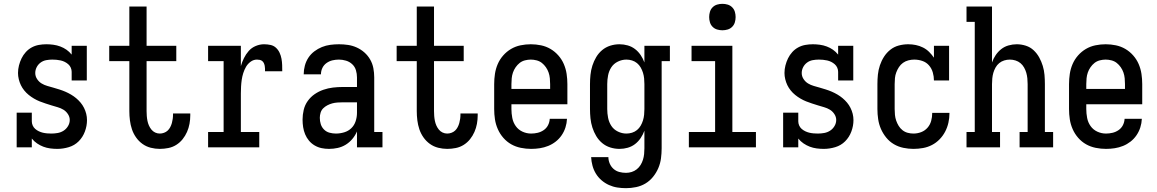

<svg xmlns="http://www.w3.org/2000/svg" viewBox="-20 -769 6040 1002"><path d="M279 8Q260 8 241.5 5.5Q223 3 206 -3.5Q189 -10 173.5 -20.5Q158 -31 146 -46V0H67V-181H146V-136Q146 -125 150.5 -114.5Q155 -104 163.5 -96.5Q172 -89 182.5 -84Q193 -79 203.5 -76.5Q214 -74 225.5 -73Q237 -72 248 -72Q265 -72 281.5 -75Q298 -78 312 -87Q326 -96 335 -111Q344 -126 344 -143Q344 -159 334.5 -173.5Q325 -188 311 -196.5Q297 -205 281 -209.5Q265 -214 249 -219Q233 -224 217.5 -229Q202 -234 187 -240Q172 -246 157.5 -254.5Q143 -263 130 -273.5Q117 -284 106.5 -297Q96 -310 89 -324.5Q82 -339 78 -355.5Q74 -372 74 -388Q74 -408 79 -427.5Q84 -447 92.5 -464.5Q101 -482 114.5 -497Q128 -512 145.5 -521.5Q163 -531 182.5 -534.5Q202 -538 222 -538Q240 -538 258.5 -535.5Q277 -533 294.5 -526.5Q312 -520 327 -509.5Q342 -499 354 -484V-530H433V-349H354V-394Q354 -405 349.5 -415.5Q345 -426 336.5 -433.5Q328 -441 318 -446Q308 -451 297 -453.5Q286 -456 275 -457Q264 -458 253 -458Q237 -458 221 -455Q205 -452 192 -442.5Q179 -433 171.5 -418.5Q164 -404 164 -388Q164 -371 173.5 -356.5Q183 -342 197 -333.5Q211 -325 227 -320.5Q243 -316 258.5 -311.5Q274 -307 290 -302Q306 -297 321 -290.5Q336 -284 350.5 -275.5Q365 -267 377.5 -256.5Q390 -246 400.5 -233.5Q411 -221 418.5 -206Q426 -191 430 -175Q434 -159 434 -142Q434 -112 423 -82.5Q412 -53 390.5 -31.5Q369 -10 339 -1Q309 8 279 8Z M814 8Q790 8 766.5 2Q743 -4 723.5 -18Q704 -32 690 -52Q676 -72 668.5 -94.5Q661 -117 658 -141Q655 -165 655 -189V-450H550V-530H655V-735H745V-530H900V-450H745V-189Q745 -177 746 -164Q747 -151 749.5 -138.5Q752 -126 757 -114.5Q762 -103 770 -93Q778 -83 789.5 -77.5Q801 -72 814 -72Q825 -72 836 -76Q847 -80 855 -87.5Q863 -95 868.5 -105.5Q874 -116 877 -127Q880 -138 881.5 -149Q883 -160 883 -172Q883 -173 883 -174.5Q883 -176 883 -177H973Q973 -175 973 -172.5Q973 -170 973 -167Q973 -145 969 -123Q965 -101 956 -80.5Q947 -60 933 -42.5Q919 -25 900 -13Q881 -1 858.5 3.5Q836 8 814 8Z M1066 0V-80H1147V-450H1066V-530H1237V-424Q1243 -445 1253 -465.5Q1263 -486 1278 -503Q1293 -520 1314.5 -529Q1336 -538 1358 -538Q1375 -538 1391.5 -534.5Q1408 -531 1420 -520Q1432 -509 1439 -494Q1446 -479 1449 -462.5Q1452 -446 1452.5 -429.5Q1453 -413 1453 -397H1363Q1363 -404 1363 -411Q1363 -418 1361.5 -425.5Q1360 -433 1357 -439.5Q1354 -446 1348.5 -450.5Q1343 -455 1335.5 -456.5Q1328 -458 1321 -458Q1303 -458 1288 -447Q1273 -436 1264 -420.5Q1255 -405 1249.5 -387.5Q1244 -370 1241.5 -352.5Q1239 -335 1238 -317Q1237 -299 1237 -281V-80H1333V0Z M1697 8Q1677 8 1658 4Q1639 0 1622 -10Q1605 -20 1592.5 -35Q1580 -50 1572.5 -68Q1565 -86 1562 -105.5Q1559 -125 1559 -145Q1559 -170 1565 -195.5Q1571 -221 1586 -242Q1601 -263 1622 -277.5Q1643 -292 1667.5 -300.5Q1692 -309 1717.5 -312Q1743 -315 1768 -315H1843V-365Q1843 -384 1837.5 -402.5Q1832 -421 1818 -434Q1804 -447 1785.5 -452.5Q1767 -458 1749 -458Q1731 -458 1714.5 -454Q1698 -450 1684 -440Q1670 -430 1662.5 -414.5Q1655 -399 1655 -381Q1655 -381 1655 -381Q1655 -381 1655 -381H1565Q1565 -381 1565 -381.5Q1565 -382 1565 -382Q1565 -404 1571 -426.5Q1577 -449 1589.5 -468Q1602 -487 1620.5 -501Q1639 -515 1660 -523.5Q1681 -532 1703.5 -535Q1726 -538 1749 -538Q1773 -538 1796.5 -534.5Q1820 -531 1842 -521Q1864 -511 1882 -495Q1900 -479 1912 -458Q1924 -437 1928.5 -413Q1933 -389 1933 -365V-80H1976V0H1843V-83Q1834 -62 1819 -44Q1804 -26 1784.5 -14Q1765 -2 1742.5 3Q1720 8 1697 8ZM1733 -72Q1755 -72 1776.5 -78.5Q1798 -85 1813.5 -100Q1829 -115 1836 -136.5Q1843 -158 1843 -180V-235H1768Q1755 -235 1741 -234Q1727 -233 1714 -229.5Q1701 -226 1688.5 -219.5Q1676 -213 1666.5 -203.5Q1657 -194 1653 -180.5Q1649 -167 1649 -154Q1649 -137 1654 -121Q1659 -105 1671 -93Q1683 -81 1699.5 -76.5Q1716 -72 1733 -72Z M2314 8Q2290 8 2266.5 2Q2243 -4 2223.5 -18Q2204 -32 2190 -52Q2176 -72 2168.5 -94.5Q2161 -117 2158 -141Q2155 -165 2155 -189V-450H2050V-530H2155V-735H2245V-530H2400V-450H2245V-189Q2245 -177 2246 -164Q2247 -151 2249.5 -138.5Q2252 -126 2257 -114.5Q2262 -103 2270 -93Q2278 -83 2289.5 -77.5Q2301 -72 2314 -72Q2325 -72 2336 -76Q2347 -80 2355 -87.5Q2363 -95 2368.5 -105.5Q2374 -116 2377 -127Q2380 -138 2381.5 -149Q2383 -160 2383 -172Q2383 -173 2383 -174.5Q2383 -176 2383 -177H2473Q2473 -175 2473 -172.5Q2473 -170 2473 -167Q2473 -145 2469 -123Q2465 -101 2456 -80.5Q2447 -60 2433 -42.5Q2419 -25 2400 -13Q2381 -1 2358.5 3.5Q2336 8 2314 8Z M2752 8Q2725 8 2698 2.5Q2671 -3 2648 -16Q2625 -29 2607 -49.5Q2589 -70 2578 -95Q2567 -120 2563 -146.5Q2559 -173 2559 -200V-330Q2559 -357 2563 -383.5Q2567 -410 2577.5 -434.5Q2588 -459 2606 -479.5Q2624 -500 2647 -513.5Q2670 -527 2696.5 -532.5Q2723 -538 2750 -538Q2777 -538 2803.5 -532.5Q2830 -527 2853 -513.5Q2876 -500 2894 -479.5Q2912 -459 2922.5 -434.5Q2933 -410 2937 -383.5Q2941 -357 2941 -330V-225H2649V-200Q2649 -177 2653.5 -153.5Q2658 -130 2671.5 -111Q2685 -92 2706.5 -82Q2728 -72 2752 -72Q2769 -72 2786 -76Q2803 -80 2817.5 -90Q2832 -100 2840 -115.5Q2848 -131 2849 -149H2939Q2938 -126 2931 -104Q2924 -82 2911 -63Q2898 -44 2880 -30Q2862 -16 2841 -7.5Q2820 1 2797.5 4.5Q2775 8 2752 8ZM2649 -305H2851V-330Q2851 -345 2849.5 -360.5Q2848 -376 2843 -390.5Q2838 -405 2829 -418Q2820 -431 2808 -440.5Q2796 -450 2780.5 -454Q2765 -458 2750 -458Q2735 -458 2719.5 -454Q2704 -450 2692 -440.5Q2680 -431 2671 -418Q2662 -405 2657 -390.5Q2652 -376 2650.5 -360.5Q2649 -345 2649 -330Z M3247 213Q3224 213 3201.5 209.5Q3179 206 3158 196.5Q3137 187 3119.5 172Q3102 157 3090 137.5Q3078 118 3072 95.5Q3066 73 3065 51H3155Q3155 68 3162 84.5Q3169 101 3182 112.5Q3195 124 3212 128.5Q3229 133 3247 133Q3262 133 3276.5 128.5Q3291 124 3303 114.5Q3315 105 3323 92Q3331 79 3335.5 64.5Q3340 50 3341.5 35Q3343 20 3343 5V-87Q3336 -67 3323.5 -48.5Q3311 -30 3294 -17Q3277 -4 3256 2Q3235 8 3213 8Q3188 8 3164.5 0.5Q3141 -7 3122.5 -22.5Q3104 -38 3091.5 -59Q3079 -80 3071.5 -103.5Q3064 -127 3061.5 -151.5Q3059 -176 3059 -200V-330Q3059 -354 3061.5 -378.5Q3064 -403 3071.5 -426.5Q3079 -450 3091.5 -471Q3104 -492 3122.5 -507.5Q3141 -523 3164.5 -530.5Q3188 -538 3213 -538Q3235 -538 3256 -532Q3277 -526 3294 -513Q3311 -500 3323.5 -481.5Q3336 -463 3343 -443V-530H3476V-450H3433V5Q3433 31 3429.5 57.5Q3426 84 3415.5 108.5Q3405 133 3388 154Q3371 175 3348.5 188.5Q3326 202 3299.5 207.5Q3273 213 3247 213ZM3249 -72Q3264 -72 3278.5 -76.5Q3293 -81 3304.5 -90.5Q3316 -100 3323.5 -113Q3331 -126 3335.5 -140.5Q3340 -155 3341.5 -170Q3343 -185 3343 -200V-330Q3343 -345 3341.5 -360Q3340 -375 3335.5 -389.5Q3331 -404 3323.5 -417Q3316 -430 3304.5 -439.5Q3293 -449 3278.5 -453.5Q3264 -458 3249 -458Q3226 -458 3204.5 -447.5Q3183 -437 3170.5 -418Q3158 -399 3153.5 -376Q3149 -353 3149 -330V-200Q3149 -177 3153.5 -154Q3158 -131 3170.5 -112Q3183 -93 3204.5 -82.5Q3226 -72 3249 -72Z M3575 0V-80H3712V-450H3589V-530H3802V-80H3925V0ZM3750 -611Q3736 -611 3722.5 -615Q3709 -619 3699 -629Q3689 -639 3685 -652.5Q3681 -666 3681 -680Q3681 -694 3685 -707.5Q3689 -721 3699 -731Q3709 -741 3722.5 -745Q3736 -749 3750 -749Q3764 -749 3777.5 -745Q3791 -741 3801 -731Q3811 -721 3815 -707.5Q3819 -694 3819 -680Q3819 -666 3815 -652.5Q3811 -639 3801 -629Q3791 -619 3777.5 -615Q3764 -611 3750 -611Z M4279 8Q4260 8 4241.5 5.5Q4223 3 4206 -3.5Q4189 -10 4173.5 -20.5Q4158 -31 4146 -46V0H4067V-181H4146V-136Q4146 -125 4150.5 -114.5Q4155 -104 4163.5 -96.5Q4172 -89 4182.5 -84Q4193 -79 4203.5 -76.5Q4214 -74 4225.5 -73Q4237 -72 4248 -72Q4265 -72 4281.5 -75Q4298 -78 4312 -87Q4326 -96 4335 -111Q4344 -126 4344 -143Q4344 -159 4334.5 -173.5Q4325 -188 4311 -196.5Q4297 -205 4281 -209.5Q4265 -214 4249 -219Q4233 -224 4217.5 -229Q4202 -234 4187 -240Q4172 -246 4157.5 -254.5Q4143 -263 4130 -273.5Q4117 -284 4106.5 -297Q4096 -310 4089 -324.5Q4082 -339 4078 -355.5Q4074 -372 4074 -388Q4074 -408 4079 -427.5Q4084 -447 4092.5 -464.5Q4101 -482 4114.5 -497Q4128 -512 4145.5 -521.5Q4163 -531 4182.5 -534.5Q4202 -538 4222 -538Q4240 -538 4258.5 -535.5Q4277 -533 4294.5 -526.5Q4312 -520 4327 -509.5Q4342 -499 4354 -484V-530H4433V-349H4354V-394Q4354 -405 4349.5 -415.5Q4345 -426 4336.5 -433.5Q4328 -441 4318 -446Q4308 -451 4297 -453.5Q4286 -456 4275 -457Q4264 -458 4253 -458Q4237 -458 4221 -455Q4205 -452 4192 -442.5Q4179 -433 4171.5 -418.5Q4164 -404 4164 -388Q4164 -371 4173.5 -356.5Q4183 -342 4197 -333.5Q4211 -325 4227 -320.5Q4243 -316 4258.5 -311.5Q4274 -307 4290 -302Q4306 -297 4321 -290.5Q4336 -284 4350.5 -275.5Q4365 -267 4377.5 -256.5Q4390 -246 4400.5 -233.5Q4411 -221 4418.5 -206Q4426 -191 4430 -175Q4434 -159 4434 -142Q4434 -112 4423 -82.5Q4412 -53 4390.5 -31.5Q4369 -10 4339 -1Q4309 8 4279 8Z M4747 8Q4721 8 4694.5 2.5Q4668 -3 4645 -16.5Q4622 -30 4605 -51Q4588 -72 4577.5 -96Q4567 -120 4563 -146.5Q4559 -173 4559 -200V-330Q4559 -355 4561.5 -379.5Q4564 -404 4572 -428Q4580 -452 4593.5 -473Q4607 -494 4626.5 -509.5Q4646 -525 4670.5 -531.5Q4695 -538 4720 -538Q4740 -538 4759.5 -534Q4779 -530 4797 -521Q4815 -512 4829 -498Q4843 -484 4854 -468V-530H4933V-349H4854Q4854 -370 4848 -391Q4842 -412 4828 -428Q4814 -444 4793.5 -451Q4773 -458 4751 -458Q4736 -458 4720.5 -454Q4705 -450 4692.5 -441Q4680 -432 4671.5 -419Q4663 -406 4657.5 -391.5Q4652 -377 4650.5 -361.5Q4649 -346 4649 -330V-200Q4649 -185 4650.5 -169.5Q4652 -154 4657 -139.5Q4662 -125 4670 -112Q4678 -99 4690 -89.5Q4702 -80 4717 -76Q4732 -72 4747 -72Q4768 -72 4787.5 -79.5Q4807 -87 4820.5 -102.5Q4834 -118 4839.5 -138Q4845 -158 4845 -179Q4845 -179 4845 -179.5Q4845 -180 4845 -180H4935Q4935 -179 4935 -179Q4935 -179 4935 -178Q4935 -153 4929.5 -128.5Q4924 -104 4912.5 -82Q4901 -60 4883.5 -42Q4866 -24 4844 -12.5Q4822 -1 4797 3.5Q4772 8 4747 8Z M5024 0V-80H5067V-655H5024V-735H5157V-443Q5164 -463 5176 -481Q5188 -499 5205 -512.5Q5222 -526 5243.5 -532Q5265 -538 5286 -538Q5310 -538 5333.5 -530.5Q5357 -523 5374.5 -506.5Q5392 -490 5403.5 -469Q5415 -448 5422 -425Q5429 -402 5431 -378Q5433 -354 5433 -330V-80H5476V0H5301V-80H5343V-330Q5343 -345 5341.5 -360Q5340 -375 5336 -389Q5332 -403 5324.5 -416.5Q5317 -430 5305.5 -439.5Q5294 -449 5279.5 -453.5Q5265 -458 5250 -458Q5235 -458 5220.5 -453.5Q5206 -449 5194.5 -439.5Q5183 -430 5175.5 -416.5Q5168 -403 5164 -389Q5160 -375 5158.5 -360Q5157 -345 5157 -330V-80H5199V0Z M5752 8Q5725 8 5698 2.5Q5671 -3 5648 -16Q5625 -29 5607 -49.5Q5589 -70 5578 -95Q5567 -120 5563 -146.5Q5559 -173 5559 -200V-330Q5559 -357 5563 -383.5Q5567 -410 5577.5 -434.5Q5588 -459 5606 -479.5Q5624 -500 5647 -513.5Q5670 -527 5696.5 -532.5Q5723 -538 5750 -538Q5777 -538 5803.5 -532.5Q5830 -527 5853 -513.5Q5876 -500 5894 -479.5Q5912 -459 5922.5 -434.5Q5933 -410 5937 -383.5Q5941 -357 5941 -330V-225H5649V-200Q5649 -177 5653.5 -153.5Q5658 -130 5671.5 -111Q5685 -92 5706.5 -82Q5728 -72 5752 -72Q5769 -72 5786 -76Q5803 -80 5817.5 -90Q5832 -100 5840 -115.5Q5848 -131 5849 -149H5939Q5938 -126 5931 -104Q5924 -82 5911 -63Q5898 -44 5880 -30Q5862 -16 5841 -7.5Q5820 1 5797.5 4.5Q5775 8 5752 8ZM5649 -305H5851V-330Q5851 -345 5849.5 -360.5Q5848 -376 5843 -390.5Q5838 -405 5829 -418Q5820 -431 5808 -440.5Q5796 -450 5780.5 -454Q5765 -458 5750 -458Q5735 -458 5719.5 -454Q5704 -450 5692 -440.5Q5680 -431 5671 -418Q5662 -405 5657 -390.5Q5652 -376 5650.5 -360.5Q5649 -345 5649 -330Z"/></svg>

Font: Iosevka Slab Medium
Style: Regular
Weight: 500
Monospace: yes
Designer: Belleve Invis
Foundry: Belleve Invis
Version: Version 11.1.1; ttfautohint (v1.8.3)